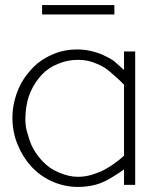

<svg xmlns="http://www.w3.org/2000/svg" viewBox="-20 -729 586 757"><path d="M469 -526H513V0H469V-61Q453 -49 420 -29Q390 -10 358 -1Q325 8 288 8Q234 8 185 -14Q138 -35 103 -73Q70 -109 49 -160Q29 -209 29 -265Q29 -317 49 -369Q67 -416 103 -455Q135 -491 184 -513Q230 -534 285 -534Q336 -534 387 -512Q417 -498 431 -487Q464 -457 469 -453ZM392 -60Q431 -81 469 -115V-395Q444 -421 409 -450Q388 -467 363 -477Q328 -493 290 -493Q288 -493 286 -493Q246 -493 208 -477Q172 -463 145 -434.5Q118 -406 101 -368Q85 -333 81 -284Q80 -272 80 -261Q80 -235 85 -215Q96 -175 103 -159Q120 -122 148 -93Q175 -64 212 -49Q251 -32 286 -32Q288 -32 290 -32Q315 -32 342 -40Q371 -49 392 -60ZM146 -672V-709H431V-672Z"/></svg>

Font: Oxford Sans
Style: Regular
Weight: 300
Designer: Matt McInerney, Pablo Impallari, Rodrigo Fuenzalida
Foundry: Matt McInerney, Pablo Impallari, Rodrigo Fuenzalida
Version: Version 3.000g; ttfautohint (v1.5) -l 8 -r 28 -G 28 -x 14 -D